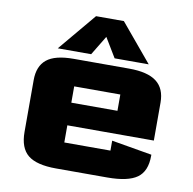

<svg xmlns="http://www.w3.org/2000/svg" viewBox="-81 -805 895 892"><g transform="rotate(10 366.5 -359.5)"><path d="M67.1 -137V-381.5Q67.1 -447.1 106.2 -478.9Q145.4 -510.8 232.9 -510.8H494.6Q582.3 -510.8 624 -478.8Q665.7 -446.8 665.7 -380.5V-201.5H257.6V-120.6Q257.6 -120.6 257.6 -120.6Q257.6 -120.6 257.6 -120.6H475.2Q475.2 -120.6 475.2 -120.6Q475.2 -120.6 475.2 -120.6V-167.4L665.7 -134.8V-128.9Q665.7 -56.2 622.6 -25.6Q579.5 5 482.6 5H240.2Q148.8 5 107.9 -28Q67.1 -61 67.1 -137ZM257.6 -308.3H475.2V-385.2Q475.2 -385.2 475.2 -385.2Q475.2 -385.2 475.2 -385.2H257.6Q257.6 -385.2 257.6 -385.2Q257.6 -385.2 257.6 -385.2ZM151.8 -546.1 300.9 -724H432.2L580.8 -546.1H419.9L364.7 -637.6L309.2 -546.1Z"/></g></svg>

Font: Science Gothic
Style: Regular
Weight: 400
Designer: Thomas Phinney, Vassil Kateliev, Brandon Buerkle
Foundry: Font Detective LLC
Version: Version 1.018